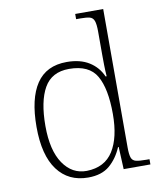

<svg xmlns="http://www.w3.org/2000/svg" viewBox="-86 -828 750 905"><g transform="rotate(-10 289.5 -375.0)"><path d="M263 10Q169 10 116.5 -60.5Q64 -131 64 -267Q64 -402 111.5 -473Q159 -544 257 -544Q321 -544 363.5 -517.5Q406 -491 426 -445H431Q429 -472 428.5 -499.5Q428 -527 428 -548V-659Q428 -695 422 -711Q416 -727 401 -731Q386 -735 358 -735H336V-760H470V-97Q470 -64 475.5 -48.5Q481 -33 497.5 -29Q514 -25 548 -25H562V0H434L429 -107H426Q404 -55 366 -22.5Q328 10 263 10ZM262 -22Q348 -24 388.5 -88Q429 -152 429 -265Q429 -386 393.5 -448Q358 -510 262 -510Q179 -510 142.5 -446Q106 -382 106 -264Q106 -147 149 -84Q192 -21 262 -22Z"/></g></svg>

Font: Noto Serif Tamil ExtraLight
Style: Italic
Weight: 200
Italic angle: -12°
Designer: Indian Type Foundry, Tom Grace, and the Monotype Design Team
Foundry: Monotype Imaging Inc.
Version: Version 2.003; ttfautohint (v1.8.4.7-5d5b)